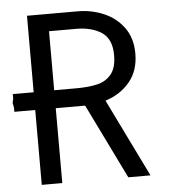

<svg xmlns="http://www.w3.org/2000/svg" viewBox="-74 -772 726 820"><g transform="rotate(-5 289.0 -362.5)"><path d="M72 -321H-17.5V-339.5L-21.5 -359L-17.5 -378.5V-397H72V-725H290Q347.5 -725 400 -703Q452.5 -681 485.8 -635.8Q519 -590.5 519 -524Q519 -451 479.2 -403Q439.5 -355 374.5 -334.5L538 0H443L286 -321H160V0H72ZM428 -525Q428 -594.5 385.5 -622.8Q343 -651 276 -651H160V-398H255Q309 -398 346 -407Q383 -416 405.5 -443.8Q428 -471.5 428 -525Z"/></g></svg>

Font: JuliaMono
Style: Regular
Weight: 400
Monospace: yes
Designer: cormullion
Foundry: corm
Version: Version 0.055; ttfautohint (v1.8.4)